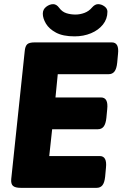

<svg xmlns="http://www.w3.org/2000/svg" viewBox="-20 -904 589 924"><path d="M80 0Q53 0 42.5 -9.5Q32 -19 34 -42L99 -658Q101 -681 110.5 -690.5Q120 -700 147 -700H518Q554 -700 548 -645L544 -602Q541 -573 531 -560Q521 -547 503 -547H258L247 -435H466Q502 -435 496 -379L492 -337Q489 -308 479 -295Q469 -282 451 -282H231L217 -153H460Q496 -153 490 -97L486 -54Q483 -25 473 -12.5Q463 0 445 0ZM339 -729Q283 -729 249.5 -747Q216 -765 201 -790.5Q186 -816 186 -838Q186 -859 202.5 -871.5Q219 -884 236 -884Q252 -884 265 -866Q279 -847 299.5 -840.5Q320 -834 343 -834Q365 -834 386.5 -842Q408 -850 423 -868Q437 -884 452 -884Q468 -884 482.5 -873.5Q497 -863 497 -848Q497 -813 475.5 -786Q454 -759 418 -744Q382 -729 339 -729Z"/></svg>

Font: Asap ExtraBold
Style: Italic
Weight: 800
Italic angle: -6°
Designer: Pablo Cosgaya
Foundry: Omnibus-Type
Version: Version 3.001; ttfautohint (v1.8.4.7-5d5b)